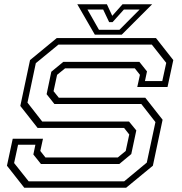

<svg xmlns="http://www.w3.org/2000/svg" viewBox="-20 -878 852 898"><path d="M93.5 0 12.5 -103 39.5 -229H181L168.5 -172L192.5 -141.5H531L568 -172L584.5 -249L560.5 -279.5H156L75 -382.5L120.5 -597L245.5 -700H709.5L790.5 -597L763.5 -471H622L634.5 -528L610.5 -558.5H284.5L247 -528L230.5 -451.5L255 -421H659.5L740.5 -318L695 -103L570 0ZM114 -30H561L666.5 -117.5L707 -307L641 -391.5H234.5L198 -437.5L220 -542.5L276 -588.5H632L667.5 -544L658 -499H739L757.5 -584L690 -669.5H253.5L147.5 -582.5L108.5 -398L177.5 -309.5H583.5L617.5 -268L594 -157.5L538 -111H171.5L136 -155.5L145.5 -201H64.5L46 -115.5ZM423.5 -716 341.5 -858H480L505 -804L553 -858H691.5L549.5 -716ZM443 -738.5H538.5L633 -833.5H559.5L506.5 -774.5H490.5L462.5 -833.5H389Z"/></svg>

Font: Tourney Expanded Light
Style: Italic
Weight: 300
Width: 7
Italic angle: -12°
Designer: Tyler Finck
Foundry: Etcetera Type Co
Version: Version 1.010; ttfautohint (v1.8.3)